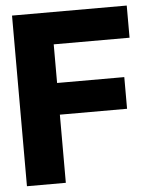

<svg xmlns="http://www.w3.org/2000/svg" viewBox="-52 -754 626 797"><g transform="rotate(-5 261.5 -355.5)"><path d="M28 0H190V-284H470V-416H190V-577H506V-711H28Z"/></g></svg>

Font: Asimov Pro
Style: Blk
Weight: 900
Designer: Google
Version: Version 2.000980; 2014